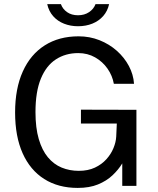

<svg xmlns="http://www.w3.org/2000/svg" viewBox="-20 -911 773 941"><path d="M360.9 10Q265.8 10 196.8 -33.6Q127.8 -77.3 90.9 -159.9Q54 -242.5 54 -359.7Q54 -477.4 91.9 -561Q129.7 -644.6 199.6 -688.8Q269.5 -733 365 -733Q419.6 -733 467.6 -714Q515.6 -694.9 552.6 -662.1Q589.6 -629.2 611.7 -587.5Q633.9 -545.7 636.9 -500.2H538Q530.9 -540.2 507 -574.5Q483 -608.8 446.2 -629.8Q409.4 -650.8 363.3 -650.8Q301.2 -650.8 253.9 -620Q206.5 -589.3 180.2 -525.3Q153.9 -461.4 153.9 -361.7Q153.9 -284.4 170 -229.5Q186 -174.7 214.7 -140.2Q243.3 -105.8 282.1 -89.7Q320.9 -73.7 366.2 -73.7Q411.3 -73.7 445.1 -89.5Q478.8 -105.4 501.5 -130.7Q524.2 -156 536.2 -185.3Q548.2 -214.5 549.6 -241.4L552.5 -305.5H376.7V-373.5L648.6 -372.8V0H579.2V-110.2Q560.2 -78.9 531 -51.5Q501.8 -24.1 460 -7Q418.2 10 360.9 10ZM514.7 -890.6Q507.1 -856.5 485.8 -832.3Q464.4 -808.1 432.6 -795.2Q400.9 -782.4 362.3 -782.4Q325.6 -782.4 294.1 -794.8Q262.5 -807.1 240.9 -831.4Q219.2 -855.6 211.5 -890.6H278.6Q287 -866.8 308.8 -851.5Q330.6 -836.2 362.3 -836.2Q393.8 -836.2 416.5 -851.5Q439.2 -866.8 448.1 -890.6Z"/></svg>

Font: Public Sans Thin
Style: Regular
Weight: 100
Designer: The Public Sans project authors (U.S. Web Design System). Libre Franklin designed by Pablo Impallari and Rodrigo Fuenzal
Version: Version 1.008